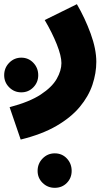

<svg xmlns="http://www.w3.org/2000/svg" viewBox="-83 -437 538 919"><path d="M16 231 -37 76Q58 51 112 15.5Q166 -20 188.5 -59.5Q211 -99 211 -135Q211 -169 189 -224.5Q167 -280 131 -341L285 -417Q324 -350 351 -276Q378 -202 378 -141Q378 -87 359.5 -31.5Q341 24 299 74.5Q257 125 187.5 165.5Q118 206 16 231ZM19 5Q-15 5 -39 -19Q-63 -43 -63 -77Q-63 -112 -39 -136.5Q-15 -161 19 -161Q53 -161 76.5 -136.5Q100 -112 100 -77Q100 -43 76.5 -19Q53 5 19 5ZM179 462Q145 462 121 438.5Q97 415 97 381Q97 346 121 321.5Q145 297 179 297Q214 297 237 321.5Q260 346 260 381Q260 415 237 438.5Q214 462 179 462Z"/></svg>

Font: Noto Sans Arabic Blk
Style: Regular
Weight: 900
Designer: Monotype Design Team, Nadine Chahine, Nizar Qandah and Khaled Hosny
Foundry: Monotype Imaging Inc.
Version: Version 2.012; ttfautohint (v1.8.4.7-5d5b)